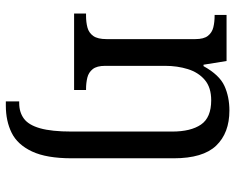

<svg xmlns="http://www.w3.org/2000/svg" viewBox="-96 -490 826 675"><g transform="rotate(90 317.5 -153.0)"><path d="M337 240V193H343Q375 193 397.5 176.5Q420 160 431.5 119.5Q443 79 443 9V-345Q443 -410 418.5 -446Q394 -482 333 -482Q288 -482 261.5 -459.5Q235 -437 223.5 -400Q212 -363 212 -320V-109Q212 -80 223.5 -65.5Q235 -51 253.5 -46.5Q272 -42 294 -42H297V0H28V-42H36Q59 -42 77.5 -47Q96 -52 107 -67.5Q118 -83 118 -114V-426Q118 -456 106.5 -470.5Q95 -485 76.5 -489.5Q58 -494 36 -494H33V-536H195L208 -455H213Q244 -511 282.5 -528.5Q321 -546 369 -546Q448 -546 492.5 -499.5Q537 -453 537 -350V8Q537 97 513 148Q489 199 447.5 219.5Q406 240 352 240Z"/></g></svg>

Font: Noto Serif Malayalam
Style: Regular
Weight: 400
Designer: Indian type Foundry, Jelle Bosma, Monotype Design Team
Foundry: Monotype Imaging Inc.
Version: Version 2.103